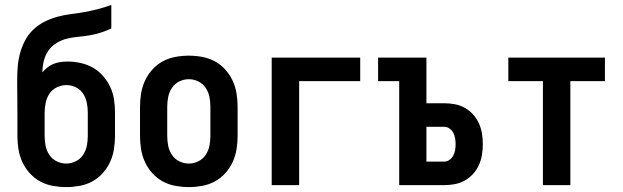

<svg xmlns="http://www.w3.org/2000/svg" viewBox="-20 -755 2540 783"><path d="M250 8Q223 8 195.5 3Q168 -2 144 -15Q120 -28 101.5 -48.5Q83 -69 71.5 -93.5Q60 -118 55.5 -145.5Q51 -173 51 -200V-296Q51 -328 50.5 -359.5Q50 -391 50 -422Q50 -451 52 -479.5Q54 -508 61 -535Q68 -562 81 -587.5Q94 -613 114.5 -633Q135 -653 160.5 -666Q186 -679 213.5 -686.5Q241 -694 269 -697.5Q297 -701 325 -706Q353 -711 380 -718Q407 -725 434 -735V-639Q413 -629 391 -622Q369 -615 346 -611Q323 -607 299.5 -605Q276 -603 253.5 -597.5Q231 -592 210.5 -579.5Q190 -567 177 -548Q164 -529 158.5 -506Q153 -483 153 -460Q162 -471 173.5 -480Q185 -489 198.5 -494.5Q212 -500 226.5 -502Q241 -504 256 -504Q283 -504 309.5 -498Q336 -492 359 -479Q382 -466 400 -445.5Q418 -425 429.5 -400.5Q441 -376 445 -349.5Q449 -323 449 -296V-200Q449 -173 444.5 -145.5Q440 -118 428.5 -93.5Q417 -69 398.5 -48.5Q380 -28 356 -15Q332 -2 304.5 3Q277 8 250 8ZM250 -88Q270 -88 288.5 -97Q307 -106 318.5 -123Q330 -140 334 -160Q338 -180 338 -200V-296Q338 -316 334 -336Q330 -356 319 -373Q308 -390 289.5 -399Q271 -408 251 -408Q231 -408 212 -399Q193 -390 182 -373.5Q171 -357 166.5 -336.5Q162 -316 162 -296V-200Q162 -180 166 -160Q170 -140 181.5 -123Q193 -106 211.5 -97Q230 -88 250 -88Z M750 8Q723 8 695.5 3Q668 -2 644 -15Q620 -28 601.5 -48.5Q583 -69 571.5 -93.5Q560 -118 555.5 -145.5Q551 -173 551 -200V-320Q551 -347 555.5 -374.5Q560 -402 571.5 -426.5Q583 -451 601.5 -471.5Q620 -492 644 -505Q668 -518 695.5 -523Q723 -528 750 -528Q777 -528 804.5 -523Q832 -518 856 -505Q880 -492 898.5 -471.5Q917 -451 928.5 -426.5Q940 -402 944.5 -374.5Q949 -347 949 -320V-200Q949 -173 944.5 -145.5Q940 -118 928.5 -93.5Q917 -69 898.5 -48.5Q880 -28 856 -15Q832 -2 804.5 3Q777 8 750 8ZM750 -88Q770 -88 788.5 -97Q807 -106 818.5 -123Q830 -140 834 -160Q838 -180 838 -200V-320Q838 -340 834 -360Q830 -380 818.5 -397Q807 -414 788.5 -423Q770 -432 750 -432Q730 -432 711.5 -423Q693 -414 681.5 -397Q670 -380 666 -360Q662 -340 662 -320V-200Q662 -180 666 -160Q670 -140 681.5 -123Q693 -106 711.5 -97Q730 -88 750 -88Z M1088 0V-520H1449V-424H1200V0Z M1608 0V-424H1522V-520H1719V-334H1791Q1813 -334 1834.5 -330Q1856 -326 1875 -315.5Q1894 -305 1909 -288.5Q1924 -272 1933 -252Q1942 -232 1945.5 -210.5Q1949 -189 1949 -167Q1949 -145 1945.5 -123.5Q1942 -102 1933 -82Q1924 -62 1909 -45.5Q1894 -29 1875 -18.5Q1856 -8 1834.5 -4Q1813 0 1791 0ZM1791 -96Q1803 -96 1813 -103Q1823 -110 1828.5 -120.5Q1834 -131 1836 -143Q1838 -155 1838 -167Q1838 -179 1836 -191Q1834 -203 1828.5 -213.5Q1823 -224 1813 -231Q1803 -238 1791 -238H1719V-96Z M2194 0V-424H2053V-520H2447V-424H2306V0Z"/></svg>

Font: Iosevka SS18
Style: Bold
Weight: 700
Monospace: yes
Designer: Belleve Invis
Foundry: Belleve Invis
Version: Version 25.1.1; ttfautohint (v1.8.4)